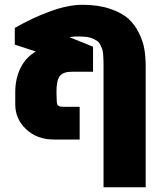

<svg xmlns="http://www.w3.org/2000/svg" viewBox="-20 -585 674 805"><path d="M42 -397.9V-467.8Q115.7 -510.3 190.7 -537.6Q265.6 -564.9 326.2 -564.9Q391.6 -564.9 440.9 -548.3Q490.2 -531.7 518.1 -506.6Q545.9 -481.4 563 -445.8Q580.1 -410.2 585.4 -378.2Q590.8 -346.2 590.8 -309.1V200.2H414.1V-305.2Q414.1 -323.7 413.8 -333.3Q413.6 -342.8 412.4 -357.7Q411.1 -372.6 408.2 -380.1Q405.3 -387.7 400.4 -397.7Q395.5 -407.7 387.9 -412.8Q380.4 -418 369.4 -423.1Q358.4 -428.2 343.3 -430.2Q328.1 -432.1 309.1 -432.1Q284.2 -432.1 271 -429.2L370.1 -389.2V-284.2H280.8Q244.6 -284.2 230.5 -265.6Q216.3 -247.1 216.8 -196.8L217.8 -165Q217.8 -147.5 223.4 -142.3Q229 -137.2 248 -137.2H314V0H206.1Q135.7 0 89.8 -43Q43.9 -85.9 43.9 -147.9V-196.8Q43.9 -255.4 65.9 -299.8Q87.9 -344.2 129.9 -369.1Z"/></svg>

Font: LT Superior Black
Style: Regular
Weight: 900
Designer: Daniel Lyons
Foundry: LyonsType
Version: Version 2.005